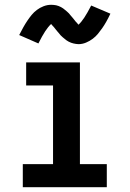

<svg xmlns="http://www.w3.org/2000/svg" viewBox="-20 -780 540 800"><path d="M75 0V-96H201V-424H89V-520H313V-96H425V0ZM307 -596Q302 -596 296.5 -597Q291 -598 286 -599Q281 -600 276 -602Q271 -604 266 -606.5Q261 -609 257 -612Q253 -615 249.5 -618Q246 -621 241 -625Q236 -629 232.5 -633Q229 -637 226 -641Q223 -645 219.5 -648.5Q216 -652 212.5 -657Q209 -662 205 -666.5Q201 -671 198.5 -673.5Q196 -676 193 -680Q181 -669 168.5 -650Q156 -631 140 -599L60 -634Q69 -652 77.5 -667Q86 -682 94.5 -694.5Q103 -707 112 -718Q121 -729 133.5 -738.5Q146 -748 161.5 -754Q177 -760 193 -760Q198 -760 203.5 -759.5Q209 -759 214 -758Q219 -757 224 -755Q229 -753 234 -750.5Q239 -748 243 -745Q247 -742 250.5 -739Q254 -736 259 -732Q264 -728 267.5 -724Q271 -720 274 -716Q277 -712 280.5 -708.5Q284 -705 287.5 -700Q291 -695 295 -690.5Q299 -686 301.5 -683.5Q304 -681 307 -677Q319 -688 331.5 -707Q344 -726 360 -757L440 -723Q431 -704 422.5 -689Q414 -674 405.5 -662Q397 -650 388 -639Q379 -628 366.5 -618.5Q354 -609 338.5 -602.5Q323 -596 307 -596Z"/></svg>

Font: Iosevka Gothic
Style: Bold
Weight: 700
Monospace: yes
Designer: Belleve Invis
Foundry: Belleve Invis
Version: Version 15.5.1; ttfautohint (v1.8.4)